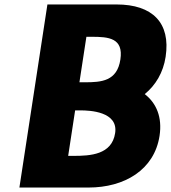

<svg xmlns="http://www.w3.org/2000/svg" viewBox="-20 -841 767 861"><path d="M336.2 -472 367.4 -676H391.4C466.4 -676 534.7 -671 519.8 -574C505 -477 435.2 -472 360.2 -472ZM316.9 -346H340.9C381.9 -346 511.2 -341 496.3 -244C481.5 -147 384.7 -142 309.7 -142H285.7ZM629.1 -419C678.2 -459 712 -516 722.7 -586C746.1 -739 663.6 -821 502.6 -821H192.6L67 0H377C538 0 672.1 -79 695.5 -232C708.2 -315 681.8 -378 629.1 -419Z"/></svg>

Font: Sztylet
Style: BdObl
Weight: 700
Foundry: Cannot Into Space Fonts, PlusOne Fonts
Version: Version 0.12